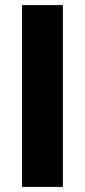

<svg xmlns="http://www.w3.org/2000/svg" viewBox="-20 -731 331 751"><path d="M66 0H226V-711H66Z"/></svg>

Font: Aerodynamic
Style: Bd
Weight: 500
Designer: Google
Version: Version 2.000980; 2014